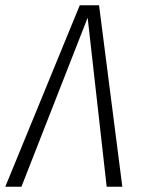

<svg xmlns="http://www.w3.org/2000/svg" viewBox="-40 -705 536 725"><path d="M334 -685.1 421.9 0H362.8L291 -638.2L41 0H-20L261.2 -685.1Z"/></svg>

Font: Fira Sans Compressed Light
Style: Italic
Weight: 300
Width: 3
Italic angle: -8°
Designer: Carrois Corporate & Edenspiekermann AG
Foundry: Carrois Corporate GbR & Edenspiekermann AG
Version: Version 4.203;PS 004.203;hotconv 1.0.88;makeotf.lib2.5.64775